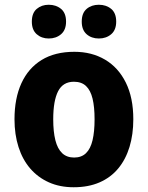

<svg xmlns="http://www.w3.org/2000/svg" viewBox="-20 -778 623 808"><path d="M541 -276Q541 -212 525 -159.5Q509 -107 477.5 -69Q446 -31 399 -10.5Q352 10 290 10Q232 10 186 -10.5Q140 -31 107.5 -68.5Q75 -106 58 -159Q41 -212 41 -276Q41 -364 70 -427.5Q99 -491 155 -525.5Q211 -560 293 -560Q366 -560 422 -527Q478 -494 509.5 -430.5Q541 -367 541 -276ZM204 -276Q204 -224 213 -188Q222 -152 241.5 -133.5Q261 -115 292 -115Q323 -115 342 -133.5Q361 -152 369.5 -188Q378 -224 378 -276Q378 -328 369.5 -363Q361 -398 342 -416Q323 -434 291 -434Q245 -434 224.5 -394Q204 -354 204 -276ZM114 -687Q114 -723 134.5 -740.5Q155 -758 185 -758Q216 -758 237 -740.5Q258 -723 258 -687Q258 -652 237 -634Q216 -616 185 -616Q155 -616 134.5 -634Q114 -652 114 -687ZM324 -687Q324 -723 344.5 -740.5Q365 -758 396 -758Q427 -758 448 -740.5Q469 -723 469 -687Q469 -652 448 -634Q427 -616 396 -616Q365 -616 344.5 -634Q324 -652 324 -687Z"/></svg>

Font: Noto Sans Khmer SemiCondensed ExtraBold
Style: Regular
Weight: 800
Width: 4
Designer: Danh Hong and the Monotype Design Team
Foundry: Monotype Imaging Inc.
Version: Version 2.004